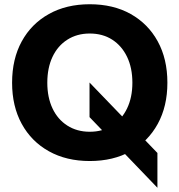

<svg xmlns="http://www.w3.org/2000/svg" viewBox="-20 -742 846 905"><path d="M403 17Q293 17 210.5 -29Q128 -75 82.5 -158Q37 -241 37 -352Q37 -464 82.5 -547Q128 -630 210.5 -676Q293 -722 403 -722Q514 -722 596 -676Q678 -630 723.5 -547Q769 -464 769 -352Q769 -241 723.5 -158Q678 -75 596 -29Q514 17 403 17ZM403 -121Q464 -121 509 -150Q554 -179 579 -231Q604 -283 604 -352Q604 -422 579 -474Q554 -526 509 -555Q464 -584 403 -584Q343 -584 297.5 -555Q252 -526 227.5 -474Q203 -422 203 -352Q203 -283 227.5 -231Q252 -179 297.5 -150Q343 -121 403 -121ZM722 143 402 -190V-353L722 -21Z"/></svg>

Font: TikTok Sans 24pt
Style: Bold
Weight: 700
Version: Version 4.000